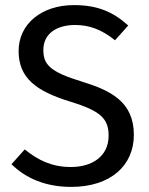

<svg xmlns="http://www.w3.org/2000/svg" viewBox="-20 -721 585 753"><path d="M270 -701C143 -701 53 -627 53 -521C53 -414 123 -363 257 -322C374 -286 406 -256 406 -189C406 -106 339 -66 258 -66C183 -66 129 -93 77 -135L25 -77C82 -21 160 12 259 12C414 12 505 -72 505 -192C505 -324 411 -367 301 -401C177 -439 150 -467 150 -525C150 -591 205 -623 274 -623C331 -623 379 -605 431 -563L483 -621C425 -673 365 -701 270 -701Z"/></svg>

Font: Fira Math
Style: Regular
Weight: 400
Designer: Xiangdong Zeng
Foundry: Xiangdong Zeng
Version: Version 0.3.4